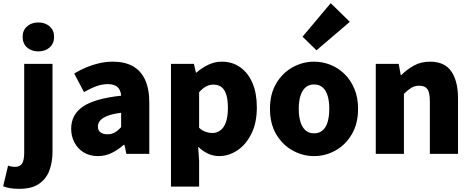

<svg xmlns="http://www.w3.org/2000/svg" viewBox="-80 -973 2982 1214"><path d="M42 221Q5 221 -18.5 216.5Q-42 212 -60 205L-29 74Q-18 78 -7 80Q4 82 15 82Q47 82 60 60.5Q73 39 73 -7V-569H252V-13Q252 50 233 103Q214 156 168 188.5Q122 221 42 221ZM162 -648Q119 -648 91 -673Q63 -698 63 -740Q63 -781 91 -806Q119 -831 162 -831Q206 -831 234 -806Q262 -781 262 -740Q262 -698 234 -673Q206 -648 162 -648Z M539 14Q487 14 449 -9.5Q411 -33 390.5 -72.5Q370 -112 370 -159Q370 -249 445 -299.5Q520 -350 686 -368Q684 -391 675 -407.5Q666 -424 647.5 -432.5Q629 -441 600 -441Q566 -441 530 -428Q494 -415 451 -391L389 -508Q427 -531 466.5 -547.5Q506 -564 548 -573.5Q590 -583 634 -583Q708 -583 759 -555Q810 -527 837 -469.5Q864 -412 864 -323V0H719L707 -57H702Q667 -26 626.5 -6Q586 14 539 14ZM600 -124Q627 -124 647 -136Q667 -148 686 -169V-260Q631 -253 598.5 -240Q566 -227 552.5 -210Q539 -193 539 -173Q539 -148 555.5 -136Q572 -124 600 -124Z M1001 207V-569H1146L1159 -514H1162Q1196 -544 1237 -563.5Q1278 -583 1322 -583Q1390 -583 1440 -547Q1490 -511 1517 -446.5Q1544 -382 1544 -294Q1544 -196 1509.5 -127Q1475 -58 1420.5 -22Q1366 14 1305 14Q1269 14 1235.5 -1.5Q1202 -17 1173 -45L1179 44V207ZM1263 -132Q1290 -132 1312.5 -148Q1335 -164 1348 -199Q1361 -234 1361 -291Q1361 -341 1351 -373.5Q1341 -406 1321 -422Q1301 -438 1269 -438Q1244 -438 1223 -426.5Q1202 -415 1179 -390V-165Q1200 -146 1221.5 -139Q1243 -132 1263 -132Z M1906 14Q1834 14 1770 -21.5Q1706 -57 1666.5 -124Q1627 -191 1627 -285Q1627 -379 1666.5 -445.5Q1706 -512 1770 -547.5Q1834 -583 1906 -583Q1960 -583 2010 -563Q2060 -543 2099 -504.5Q2138 -466 2161 -411Q2184 -356 2184 -285Q2184 -191 2144.5 -124Q2105 -57 2041.5 -21.5Q1978 14 1906 14ZM1906 -130Q1939 -130 1960.5 -149Q1982 -168 1992 -203Q2002 -238 2002 -285Q2002 -332 1992 -366.5Q1982 -401 1960.5 -420Q1939 -439 1906 -439Q1873 -439 1851.5 -420Q1830 -401 1819.5 -366.5Q1809 -332 1809 -285Q1809 -238 1819.5 -203Q1830 -168 1851.5 -149Q1873 -130 1906 -130ZM1921 -655 1833 -741 2011 -953 2132 -835Z M2296 0V-569H2441L2454 -498H2457Q2492 -533 2536.5 -558Q2581 -583 2639 -583Q2732 -583 2774 -521Q2816 -459 2816 -352V0H2638V-330Q2638 -389 2622 -410Q2606 -431 2572 -431Q2542 -431 2521 -418Q2500 -405 2474 -380V0Z"/></svg>

Font: Noto Sans JP Thin Black
Style: Regular
Weight: 900
Version: Version 2.004-H2;hotconv 1.0.118;makeotfexe 2.5.65603